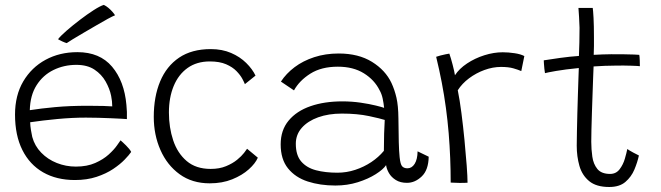

<svg xmlns="http://www.w3.org/2000/svg" viewBox="-20 -748 2704 786"><path d="M517 -126Q509 -114 490.5 -94.8Q472 -75.5 443.2 -56.2Q414.5 -37 375.2 -24Q336 -11 286.5 -11Q211.5 -11 156.5 -42.5Q101.5 -74 71.5 -134Q41.5 -194 41.5 -279Q41.5 -357.5 75.2 -414.8Q109 -472 166.5 -503.2Q224 -534.5 297 -534.5Q388.5 -534.5 438.8 -475Q489 -415.5 497.5 -318.5Q499 -304.5 499.5 -290Q500 -275.5 499.5 -260.5Q493.5 -261 476 -262Q458.5 -263 434 -264Q409.5 -265 382.5 -265.8Q355.5 -266.5 331.5 -266.5Q276 -266.5 215 -260.8Q154 -255 103.5 -247.5Q104 -231.5 106.5 -216.5Q109 -201.5 112 -187.5Q122 -150.5 148.8 -123Q175.5 -95.5 212.5 -80.8Q249.5 -66 290.5 -66Q336.5 -66 369.8 -80.8Q403 -95.5 425 -115.5Q447 -135.5 458.8 -152.5Q470.5 -169.5 473.5 -173.5Q476.5 -171 482.8 -165.2Q489 -159.5 496 -152.5Q503 -145.5 508.8 -138.5Q514.5 -131.5 517 -126ZM102 -297Q146.5 -304 205.8 -309.5Q265 -315 340 -315Q378.5 -315 404 -314.2Q429.5 -313.5 439.5 -312.5Q439.5 -333 435 -355.5Q429 -385 412.5 -414.2Q396 -443.5 366.8 -463Q337.5 -482.5 292.5 -482.5Q242 -482.5 199 -461.5Q156 -440.5 129.8 -399.2Q103.5 -358 102 -297ZM405 -728Q414.5 -723.5 423.5 -716Q432.5 -708.5 439.8 -700.2Q447 -692 451 -685.5Q442 -682 421.2 -670.8Q400.5 -659.5 375 -644.5Q349.5 -629.5 324 -614.8Q298.5 -600 279.2 -588.2Q260 -576.5 253 -571.5Q250 -572.5 245 -574.2Q240 -576 234.8 -578.5Q229.5 -581 224.8 -583.5Q220 -586 217.5 -587.5Q228.5 -601.5 253.2 -623Q278 -644.5 307.5 -667Q337 -689.5 363.5 -706.5Q390 -723.5 405 -728Z M1035.5 -102.5Q1025.5 -79 998.5 -54.8Q971.5 -30.5 930.8 -14Q890 2.5 838.5 2.5Q766.5 2.5 715.2 -34.8Q664 -72 636.8 -134Q609.5 -196 609.5 -269.5Q609.5 -352 635.5 -414.5Q661.5 -477 713.2 -512Q765 -547 843 -547Q889.5 -547 926 -531.2Q962.5 -515.5 988 -490.2Q1013.5 -465 1026 -438.5L982.5 -403.5Q980 -410.5 972 -425.5Q964 -440.5 948 -457Q932 -473.5 905.5 -485Q879 -496.5 839 -496.5Q785.5 -496.5 748 -469.8Q710.5 -443 691 -395.8Q671.5 -348.5 671.5 -287.5Q671.5 -226 689 -173.5Q706.5 -121 744.2 -88.8Q782 -56.5 842.5 -56.5Q878.5 -56.5 905.5 -67.8Q932.5 -79 950.8 -94Q969 -109 979.2 -122.2Q989.5 -135.5 991.5 -139Z M1353 11.5Q1290.5 11.5 1239.8 -5Q1189 -21.5 1159 -58.8Q1129 -96 1129 -157Q1129 -215 1161.5 -254.2Q1194 -293.5 1250.8 -313.2Q1307.5 -333 1381.5 -333Q1419.5 -333 1455.8 -327.8Q1492 -322.5 1518.2 -316Q1544.5 -309.5 1552.5 -306.5Q1550.5 -326 1546.5 -344.8Q1542.5 -363.5 1534 -378.5Q1513 -421 1469.5 -448Q1426 -475 1363 -475Q1295.5 -475 1250.5 -446.5Q1205.5 -418 1183.5 -378L1130 -414Q1151.5 -447 1186 -473Q1220.5 -499 1266.5 -514Q1312.5 -529 1366.5 -529Q1447.5 -529 1502.8 -494.8Q1558 -460.5 1582.5 -408.5Q1595.5 -380.5 1603 -348Q1610.5 -315.5 1611 -264Q1611.5 -204.5 1612.5 -166.2Q1613.5 -128 1616 -104.5Q1619 -75 1626.5 -67Q1634 -59 1648 -59Q1666 -59 1677.5 -77.2Q1689 -95.5 1689.5 -128.5L1735 -106.5Q1734 -52 1706.5 -25.8Q1679 0.5 1646 0.5Q1619 0.5 1600.5 -11Q1582 -22.5 1572.2 -39.5Q1562.5 -56.5 1560.5 -72Q1549 -54.5 1518.2 -35Q1487.5 -15.5 1444.8 -2Q1402 11.5 1353 11.5ZM1361 -41Q1399 -41 1434.5 -52.8Q1470 -64.5 1500 -84.5Q1530 -104.5 1551.5 -130.5Q1551.5 -171.5 1552.5 -201Q1553.5 -230.5 1555 -257Q1538.5 -262.5 1490.5 -272.8Q1442.5 -283 1379.5 -283Q1325 -283 1282.5 -267.8Q1240 -252.5 1215.5 -224.8Q1191 -197 1191 -159.5Q1191 -112.5 1213.2 -86.8Q1235.5 -61 1273.8 -51Q1312 -41 1361 -41Z M1842.5 -440Q1860 -467 1892 -488.2Q1924 -509.5 1962.8 -521.8Q2001.5 -534 2038 -534Q2061.5 -534 2086.5 -530.2Q2111.5 -526.5 2126.5 -518.5L2114 -457Q2101.5 -462.5 2081.8 -468.2Q2062 -474 2031 -474Q1997.5 -474 1963.2 -461.5Q1929 -449 1900.2 -427.5Q1871.5 -406 1854 -378.5Q1862 -339.5 1869 -285.2Q1876 -231 1881.5 -174.5Q1887 -118 1890.5 -71Q1894 -24 1894 0Q1881.5 1 1860.8 0.8Q1840 0.5 1825 -0.5Q1825 -50 1823 -100.5Q1821 -151 1816.8 -202.5Q1812.5 -254 1805.5 -306Q1798.5 -358 1788.5 -410.2Q1778.5 -462.5 1765.5 -515.5Q1772 -518 1783 -520.8Q1794 -523.5 1804.5 -525.8Q1815 -528 1819.5 -528.5Q1826 -510 1833 -483Q1840 -456 1842.5 -440Z M2595.5 -111.5Q2589.5 -83.5 2577 -53.8Q2564.5 -24 2540.2 -3.2Q2516 17.5 2474 17.5Q2421 17.5 2392 -6.5Q2363 -30.5 2352 -69Q2341 -107.5 2341 -151.5Q2341 -174 2341.8 -209Q2342.5 -244 2343.5 -283.8Q2344.5 -323.5 2345.8 -361Q2347 -398.5 2348 -427.5Q2349 -456.5 2349.5 -469.5Q2293.5 -464 2256.2 -457.5Q2219 -451 2211 -448.5Q2209.5 -456 2208.5 -466.5Q2207.5 -477 2206.8 -486.8Q2206 -496.5 2206 -501Q2233.5 -505.5 2273.5 -511Q2313.5 -516.5 2350 -519Q2351 -543.5 2351.8 -574.5Q2352.5 -605.5 2352.5 -634.5Q2352 -657.5 2350.5 -678.8Q2349 -700 2348 -715.5H2406.5Q2408 -707 2409.8 -674.8Q2411.5 -642.5 2411.5 -596.5Q2411.5 -581.5 2411.5 -559.5Q2411.5 -537.5 2410.5 -523.5Q2425 -524.5 2446.8 -525.2Q2468.5 -526 2482.5 -526Q2507.5 -526 2532.2 -525.8Q2557 -525.5 2575 -524.8Q2593 -524 2597 -523.5Q2598.5 -517 2599 -501Q2599.5 -485 2599.5 -477Q2594.5 -478 2564.2 -479Q2534 -480 2504 -479.5Q2482 -479.5 2456.2 -478.5Q2430.5 -477.5 2410 -476Q2409.5 -461.5 2408.2 -431.2Q2407 -401 2405.8 -363.2Q2404.5 -325.5 2403.2 -287.2Q2402 -249 2401.2 -217Q2400.5 -185 2400.5 -167.5Q2400.5 -137 2404.8 -106.8Q2409 -76.5 2425.5 -56.2Q2442 -36 2477.5 -36Q2502 -36 2516.5 -55Q2531 -74 2538 -98.2Q2545 -122.5 2548 -138Q2550.5 -136 2557.2 -132Q2564 -128 2572.2 -123.5Q2580.5 -119 2587.2 -115.8Q2594 -112.5 2595.5 -111.5Z"/></svg>

Font: Grandstander Thin ExtraLight
Style: Regular
Weight: 250
Version: Version 1.200